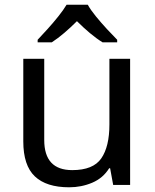

<svg xmlns="http://www.w3.org/2000/svg" viewBox="-20 -786 658 816"><path d="M533 -536V0H461L448 -71H444Q418 -29 372 -9.5Q326 10 274 10Q177 10 128 -36.5Q79 -83 79 -185V-536H168V-191Q168 -63 287 -63Q376 -63 410.5 -113Q445 -163 445 -257V-536ZM353 -766Q365 -744 387.5 -716.5Q410 -689 434.5 -662.5Q459 -636 478 -617V-606H416Q390 -622 362 -645.5Q334 -669 307 -696Q280 -669 253 -646Q226 -623 200 -606H140V-617Q159 -637 182.5 -663Q206 -689 228 -716.5Q250 -744 263 -766Z"/></svg>

Font: Noto Sans Gothic
Style: Regular
Weight: 400
Designer: Monotype Design Team
Foundry: Monotype Imaging Inc.
Version: Version 2.001; ttfautohint (v1.8.4.7-5d5b)